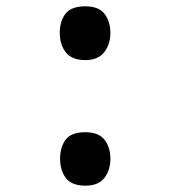

<svg xmlns="http://www.w3.org/2000/svg" viewBox="-20 -574 540 607"><path d="M250 -384Q207 -384 188 -408.5Q169 -433 169 -470Q169 -507 187 -530.5Q205 -554 250 -554Q293 -554 311 -529.5Q329 -505 329 -470Q329 -434 309.5 -409Q290 -384 250 -384ZM250 13Q207 13 188.5 -11Q170 -35 170 -72Q170 -109 187.5 -132.5Q205 -156 250 -156Q292 -156 310.5 -132Q329 -108 329 -72Q329 -36 310 -11.5Q291 13 250 13Z"/></svg>

Font: Noto Sans Mono ExtraCondensed
Style: Bold
Weight: 700
Width: 2
Designer: Monotype Design Team
Foundry: Monotype Imaging Inc.
Version: Version 2.014